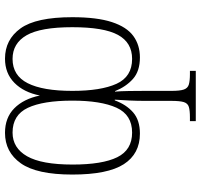

<svg xmlns="http://www.w3.org/2000/svg" viewBox="-38 -546 822 787"><g transform="rotate(-90 373.5 -153.0)"><path d="M270 238V214H285Q314 214 328.5 209.5Q343 205 348 189Q353 173 353 138V30Q353 -2 354.5 -34.5Q356 -67 358 -94H355Q338 -47 306 -19Q274 9 219 9Q136 9 93.5 -57Q51 -123 51 -268Q51 -414 97 -479Q143 -544 222 -544Q284 -544 322.5 -506Q361 -468 375 -401Q388 -467 427 -505.5Q466 -544 526 -544Q604 -544 650 -480.5Q696 -417 696 -268Q696 -167 676 -106Q656 -45 619 -18Q582 9 531 9Q475 9 443 -19.5Q411 -48 393 -93H391Q393 -69 393.5 -35Q394 -1 394 29V139Q394 173 399.5 189Q405 205 420 209.5Q435 214 463 214H476V238ZM223 -23Q296 -23 325 -87Q354 -151 354 -268Q354 -388 324.5 -450.5Q295 -513 223 -513Q160 -513 126 -453.5Q92 -394 92 -267Q92 -145 122 -84Q152 -23 223 -23ZM525 -23Q592 -23 623.5 -81Q655 -139 655 -268Q655 -398 622 -455.5Q589 -513 525 -513Q457 -513 425.5 -451Q394 -389 394 -268Q394 -151 423 -87Q452 -23 525 -23Z"/></g></svg>

Font: Noto Serif Condensed ExtraLight
Style: Regular
Weight: 200
Width: 3
Designer: Monotype Design Team
Foundry: Monotype Imaging Inc.
Version: Version 2.013; ttfautohint (v1.8.4.7-5d5b)